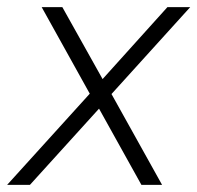

<svg xmlns="http://www.w3.org/2000/svg" viewBox="-41 -519 554 539"><path d="M211 -256 76 -499H134L247 -297L429 -499H493L272 -255L414 0H356L237 -214L43 0H-21Z"/></svg>

Font: Bai Jamjuree Light
Style: Italic
Weight: 300
Italic angle: -10°
Version: Version 1.000; ttfautohint (v1.6)